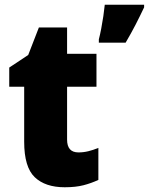

<svg xmlns="http://www.w3.org/2000/svg" viewBox="-20 -780 628 810"><path d="M311 -137Q332 -137 352.5 -142Q373 -147 395 -156V-21Q365 -7 332 1.5Q299 10 253 10Q171 10 126.5 -32.5Q82 -75 82 -182V-414H19V-495L99 -548L144 -664H263V-553H387V-414H263V-191Q263 -137 311 -137ZM588 -749Q570 -711 552 -676Q534 -641 510 -600H397V-614Q402 -633 407 -659Q412 -685 416 -712Q420 -739 422 -760H588Z"/></svg>

Font: Noto Sans Tamil SemiCondensed Black
Style: Regular
Weight: 900
Width: 4
Designer: Jelle Bosma - Monotype Design Team
Foundry: Monotype Imaging Inc.
Version: Version 2.004; ttfautohint (v1.8.4.7-5d5b)